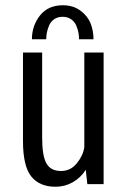

<svg xmlns="http://www.w3.org/2000/svg" viewBox="-20 -701 490 731"><path d="M101.5 -551.5Q101.5 -603 132.2 -642Q163 -681 219.5 -681Q258 -681 285.5 -661Q313 -641 324.5 -612.8Q336 -584.5 336 -551.5H281Q281 -563.5 278.8 -576Q276.5 -588.5 270.5 -603.2Q264.5 -618 251 -627.5Q237.5 -637 218.5 -637Q199 -637 185.8 -627.5Q172.5 -618 166.5 -603Q160.5 -588 158.2 -575.8Q156 -563.5 156 -551.5ZM191.5 10Q130 10 98.8 -29.5Q67.5 -69 67.5 -164.5V-501H140.5V-177Q140.5 -107.5 156.8 -78.8Q173 -50 212.5 -50Q248.5 -50 272.2 -79Q296 -108 301 -140V-501H374.5V0H312.5L306.5 -54.5Q287 -24 256.8 -7Q226.5 10 191.5 10Z"/></svg>

Font: League Mono Condensed Light
Style: Regular
Weight: 300
Width: 1
Designer: Tyler Finck
Foundry: The League of Moveable Type / Tyler Finck
Version: Version 2.210